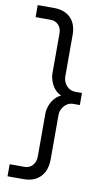

<svg xmlns="http://www.w3.org/2000/svg" viewBox="-99 -778 559 1005"><g transform="rotate(10 180.0 -275.0)"><path d="M17 180V116H95Q122 116 138.5 97.5Q155 79 155 50V-179Q155 -197 162 -217.5Q169 -238 183.5 -256.5Q198 -275 220 -285Q198 -294 183.5 -312.5Q169 -331 162 -352Q155 -373 155 -390V-604Q155 -632 138.5 -649Q122 -666 95 -666H17V-730H103Q160 -730 192 -698Q224 -666 224 -608V-387Q224 -360 242.5 -338.5Q261 -317 290 -317H325V-253H290Q271 -253 256 -242.5Q241 -232 232.5 -216Q224 -200 224 -182V52Q224 112 192 146Q160 180 103 180Z"/></g></svg>

Font: MuseoModerno SemiBold Light
Style: Regular
Weight: 300
Version: Version 1.001